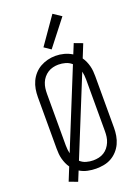

<svg xmlns="http://www.w3.org/2000/svg" viewBox="-190 -1081 880 1207"><g transform="rotate(-20 250.0 -477.0)"><path d="M114 47 58 26 94 -63Q84 -77 77 -93Q70 -109 65.5 -126Q61 -143 59.5 -160.5Q58 -178 58 -195V-540Q58 -567 62.5 -593Q67 -619 78 -643Q89 -667 107 -687Q125 -707 148 -720Q171 -733 197 -739.5Q223 -746 250 -746Q279 -746 307 -738.5Q335 -731 359 -716L386 -782L442 -761L406 -672Q416 -658 423 -642Q430 -626 434.5 -609Q439 -592 440.5 -574.5Q442 -557 442 -540V-195Q442 -169 437.5 -142.5Q433 -116 422 -92Q411 -68 393 -48Q375 -28 352 -15Q329 -2 302.5 3Q276 8 250 8Q222 8 193.5 2Q165 -4 141 -19ZM125 -140 336 -659Q318 -675 295 -681.5Q272 -688 248 -688Q230 -688 211.5 -683.5Q193 -679 177.5 -669Q162 -659 150 -644.5Q138 -630 131 -612.5Q124 -595 121.5 -577Q119 -559 119 -540V-195Q119 -181 120.5 -167Q122 -153 125 -140ZM250 -47Q269 -47 287.5 -51Q306 -55 322 -65Q338 -75 349.5 -89.5Q361 -104 368.5 -121.5Q376 -139 378.5 -157.5Q381 -176 381 -195V-540Q381 -554 379.5 -568Q378 -582 375 -595L164 -76Q181 -60 204 -53.5Q227 -47 250 -47ZM242 -792 198 -822 323 -1001 377 -965Z"/></g></svg>

Font: Iosevka Term Light
Style: Regular
Weight: 300
Monospace: yes
Designer: Belleve Invis
Foundry: Belleve Invis
Version: Version 9.0.1; ttfautohint (v1.8.3)